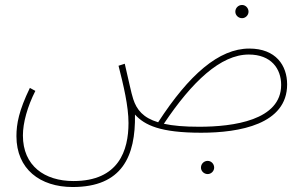

<svg xmlns="http://www.w3.org/2000/svg" viewBox="-20 -520 1224 771"><path d="M952 -447C966 -447 978 -459 978 -473C978 -488 966 -500 952 -500C937 -500 925 -488 925 -473C925 -459 937 -447 952 -447ZM272 231C470 231 525 108 522 -60C561 -17 624 13 788 13C942 13 1133 -21 1133 -181C1133 -257 1088 -325 981 -325C859 -325 739 -220 615 -29C555 -47 529 -79 515 -122C506 -150 499 -188 481 -264L456 -256C476 -177 496 -94 496 -26C496 84 457 207 275 207C159 207 72 146 72 24C72 -27 90 -92 122 -155L100 -167C56 -76 46 -23 46 27C46 159 141 231 272 231ZM979 -301C1069 -301 1109 -244 1109 -179C1109 -37 917 -11 780 -11C720 -11 674 -15 638 -23C751 -192 866 -301 979 -301ZM814 179C828 179 840 167 840 153C840 138 828 126 814 126C799 126 787 138 787 153C787 167 799 179 814 179Z"/></svg>

Font: Noto Sans Arabic UI SmCn Th
Style: Regular
Weight: 100
Width: 4
Designer: Monotype Design Team, Nadine Chahine and Nizar Qandah
Foundry: Monotype Imaging Inc.
Version: Version 2.010